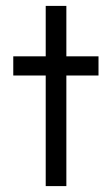

<svg xmlns="http://www.w3.org/2000/svg" viewBox="-20 -631 379 651"><path d="M135 0V-375H25V-440H135V-611H205V-440H314V-375H205V0Z"/></svg>

Font: Teachers
Style: Regular
Weight: 400
Designer: Alfredo Marco Pradil, Chank Diesel
Version: Version 1.001